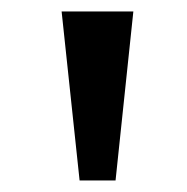

<svg xmlns="http://www.w3.org/2000/svg" viewBox="-20 -747 321 330"><path d="M116.8 -436.8H178.6L209.2 -727.3H85.9Z"/></svg>

Font: Magic Ui Pro Semi Bold
Style: Regular
Weight: 600
Designer: Stefan Endress, Andreas Faust
Version: Version 1.000;FEAKit 1.0